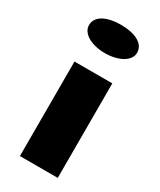

<svg xmlns="http://www.w3.org/2000/svg" viewBox="-201 -860 773 927"><g transform="rotate(30 186.0 -396.5)"><path d="M79.1 -526.9H290V0H79.1ZM185.1 -635.3Q157.2 -635.3 132.8 -641.1Q108.4 -647 90.6 -657.2Q72.8 -667.5 62.3 -682.1Q51.8 -696.8 51.8 -714.4Q51.8 -733.9 62 -748.8Q72.3 -763.7 90.3 -773.4Q108.4 -783.2 132.8 -788.1Q157.2 -793 185.5 -793Q213.9 -793 238.5 -788.1Q263.2 -783.2 281.2 -773.4Q299.3 -763.7 309.6 -748.8Q319.8 -733.9 319.8 -714.4Q319.8 -696.8 309.3 -682.1Q298.8 -667.5 280.8 -657.2Q262.7 -647 238 -641.1Q213.4 -635.3 185.1 -635.3Z"/></g></svg>

Font: Candal
Style: Regular
Weight: 400
Designer: vernon adams
Foundry: vernon adams
Version: Version 1.000